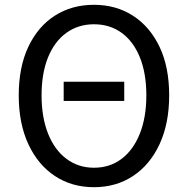

<svg xmlns="http://www.w3.org/2000/svg" viewBox="-20 -766 782 799"><path d="M245 -346V-426H497V-346ZM371 13Q279 13 208.5 -33.5Q138 -80 98 -166Q58 -252 58 -369Q58 -487 98 -571.5Q138 -656 208.5 -701Q279 -746 371 -746Q463 -746 533.5 -700.5Q604 -655 644 -571Q684 -487 684 -369Q684 -252 644 -166Q604 -80 533.5 -33.5Q463 13 371 13ZM371 -68Q437 -68 486 -105Q535 -142 562 -210Q589 -278 589 -369Q589 -461 562 -527.5Q535 -594 486 -629.5Q437 -665 371 -665Q306 -665 256.5 -629.5Q207 -594 180 -527.5Q153 -461 153 -369Q153 -278 180 -210Q207 -142 256.5 -105Q306 -68 371 -68Z"/></svg>

Font: Noto Sans TC
Style: Regular
Weight: 400
Designer: Ryoko NISHIZUKA  (kana, bopomofo & ideographs); Paul D. Hunt (Latin, Greek & Cyrillic); Sandoll Communications , Soo-you
Foundry: Adobe
Version: Version 2.004-H2;hotconv 1.0.118;makeotfexe 2.5.65603